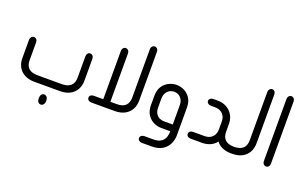

<svg xmlns="http://www.w3.org/2000/svg" viewBox="-91 -1042 2578 1628"><g transform="rotate(20 1198.0 -228.0)"><path d="M451 0H220Q167 0 130 -20Q93 -40 74 -74.5Q55 -109 55 -154V-318Q55 -335 64.5 -345.5Q74 -356 87 -356Q101 -356 110 -345.5Q119 -335 119 -318V-157Q119 -111 145 -86Q171 -61 226 -61H445Q499 -61 525.5 -86Q552 -111 552 -157V-350Q552 -367 561 -377.5Q570 -388 583 -388Q597 -388 606 -377.5Q615 -367 615 -350V-154Q615 -109 596 -74.5Q577 -40 540.5 -20Q504 0 451 0ZM335 163Q320 163 311 151Q302 139 302 120V116Q302 96 311 84Q320 72 335 72Q350 72 359.5 84Q369 96 369 116V120Q369 139 359.5 151Q350 163 335 163Z M819 -61V-496Q819 -513 828.5 -523.5Q838 -534 851 -534Q865 -534 874 -523.5Q883 -513 883 -496V-61H941Q994 -61 1019.5 -86Q1045 -111 1045 -157V-593Q1045 -610 1054.5 -620.5Q1064 -631 1078 -631Q1091 -631 1100 -620.5Q1109 -610 1109 -593V-154Q1109 -109 1090 -74.5Q1071 -40 1034 -20Q997 0 944 0H734Q717 0 706.5 -8.5Q696 -17 696 -31Q696 -45 706.5 -53Q717 -61 734 -61Z M1446 0H1363Q1328 0 1294 -16.5Q1260 -33 1238 -67Q1216 -101 1216 -153V-235Q1216 -288 1238 -321.5Q1260 -355 1294 -371.5Q1328 -388 1363 -388Q1399 -388 1432.5 -371.5Q1466 -355 1488 -321.5Q1510 -288 1510 -235V16Q1510 53 1493 90Q1476 127 1438.5 151Q1401 175 1339 175H1254Q1238 175 1227 166.5Q1216 158 1216 145Q1216 131 1227 122.5Q1238 114 1254 114H1333Q1368 114 1389.5 104.5Q1411 95 1422.5 80Q1434 65 1438.5 50Q1443 35 1444 25ZM1446 -61V-231Q1446 -266 1433 -287Q1420 -308 1401.5 -317.5Q1383 -327 1364 -327Q1345 -327 1325.5 -317.5Q1306 -308 1293 -287Q1280 -266 1280 -231V-156Q1280 -121 1293 -100Q1306 -79 1325.5 -70Q1345 -61 1364 -61Z M2004 -61V0H1993Q1947 0 1913 -15.5Q1879 -31 1860 -58Q1838 -29 1805 -14.5Q1772 0 1734 0H1630Q1613 0 1602.5 -8.5Q1592 -17 1592 -31Q1592 -45 1602.5 -53Q1613 -61 1630 -61H1733Q1760 -61 1781.5 -72Q1803 -83 1815.5 -105Q1828 -127 1828 -158V-223Q1828 -256 1815.5 -277.5Q1803 -299 1781.5 -310Q1760 -321 1733 -321H1697Q1680 -321 1669 -330Q1658 -339 1658 -352Q1658 -365 1669 -373.5Q1680 -382 1697 -382H1734Q1781 -382 1816.5 -362Q1852 -342 1872 -307Q1892 -272 1892 -226V-157Q1892 -111 1918 -86Q1944 -61 1998 -61Z M1992 0V-61H1998Q2052 -61 2078.5 -86Q2105 -111 2105 -157V-593Q2105 -610 2114.5 -620.5Q2124 -631 2137 -631Q2151 -631 2159.5 -620.5Q2168 -610 2168 -593V-154Q2168 -109 2149 -74.5Q2130 -40 2093.5 -20Q2057 0 2004 0Z M2278 -593Q2278 -610 2287.5 -620.5Q2297 -631 2310 -631Q2324 -631 2333 -620.5Q2342 -610 2342 -593V-35Q2342 -18 2333 -7.5Q2324 3 2310 3Q2297 3 2287.5 -7.5Q2278 -18 2278 -35Z"/></g></svg>

Font: Beiruti
Style: Regular
Weight: 400
Designer: Arlette Boutros
Foundry: Boutros
Version: Version 1.41